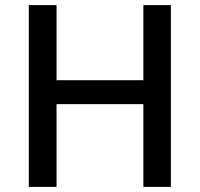

<svg xmlns="http://www.w3.org/2000/svg" viewBox="-20 -734 786 754"><path d="M651 0H543V-325H202V0H93V-714H202V-419H543V-714H651Z"/></svg>

Font: Noto Sans Lao Medium
Style: Regular
Weight: 500
Designer: Monotype Design Team
Foundry: Monotype Imaging Inc.
Version: Version 2.003; ttfautohint (v1.8.4.7-5d5b)